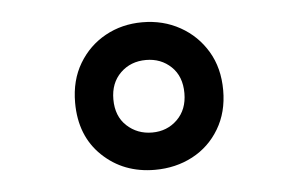

<svg xmlns="http://www.w3.org/2000/svg" viewBox="-34 -768 597 385"><g transform="rotate(-5 265.0 -575.5)"><path d="M264 -427Q201 -427 158.5 -467.5Q116 -508 116 -575Q116 -620 136 -653.5Q156 -687 189.5 -705.5Q223 -724 264 -724Q306 -724 340 -705Q374 -686 394 -652.5Q414 -619 414 -574Q414 -530 394 -496.5Q374 -463 340 -445Q306 -427 264 -427ZM265 -502Q295 -502 315.5 -522Q336 -542 336 -575Q336 -609 315.5 -628.5Q295 -648 265 -648Q234 -648 213.5 -628Q193 -608 193 -575Q193 -541 214 -521.5Q235 -502 265 -502Z"/></g></svg>

Font: Noto Sans Mono Condensed
Style: Bold
Weight: 700
Width: 3
Designer: Monotype Design Team
Foundry: Monotype Imaging Inc.
Version: Version 2.014